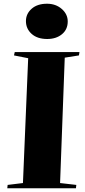

<svg xmlns="http://www.w3.org/2000/svg" viewBox="-20 -1009 457 1029"><path d="M131 -697 55 -712 59 -730H406L403 -712L327 -700L302 -28L389 -18L387 0H19L21 -18L103 -28ZM119 -896Q119 -935 149.5 -962Q180 -989 232 -989Q279 -989 311 -961Q343 -933 343 -894Q343 -851 312 -825.5Q281 -800 233 -800Q180 -800 149.5 -827.5Q119 -855 119 -896Z"/></svg>

Font: Literata 72pt ExtraBold
Style: Italic
Weight: 800
Italic angle: -2°
Designer: Latin by Veronika Burian and Jose Scaglione. Greek by Irene Vlachou. Cyrillic by Vera Evstafieva
Foundry: TypeTogether
Version: Version 3.002